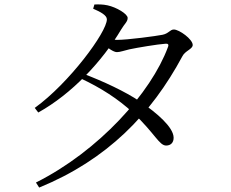

<svg xmlns="http://www.w3.org/2000/svg" viewBox="-20 -797 1040 863"><path d="M141.6 23.4 156.1 46.1C462.3 -79.3 659.5 -283.2 799.8 -544.2C812.2 -569 846.2 -576.1 846.2 -594.8C846.2 -620.7 785.5 -664.4 761.4 -664.4C744.3 -664.4 737.9 -645.9 710 -640.6C683 -635.1 554 -617.7 505.7 -617.7C493.1 -617.7 479.1 -619.3 458.5 -623.1L443.2 -599.3C465.9 -580.6 490.2 -562.7 505.6 -562.7C519.7 -562.7 540 -570.3 561 -575.1C596.3 -582.7 689 -598.2 724.2 -600.5C734.8 -601.3 740 -597.7 734.8 -585.1C659.1 -380.1 424.7 -118.6 141.6 23.4ZM727.1 -142.8C748.2 -143 760.8 -156.6 760.4 -178.7C759.5 -225.2 686.1 -288.7 609.5 -340.8C542.7 -385.6 444.8 -431.4 354.5 -465.5L341.1 -445.3C432.7 -402.7 511.7 -351.8 578.1 -290.2C677.1 -196.3 695.5 -142.4 727.1 -142.8ZM136.2 -312 152 -291.3C303 -375.1 439.3 -521 524.6 -664.4C539.5 -689.8 553.8 -698.9 553.8 -716.4C553.8 -734.5 503.5 -764.3 463.6 -773C441.6 -777.8 422 -777.5 404.4 -776.8L398.7 -757.9C433.6 -742.9 460.4 -727.7 460.4 -710.1C460.4 -652.4 290 -422.8 136.2 -312Z"/></svg>

Font: Source Han Serif TW VF
Style: Regular
Weight: 250
Designer: Ryoko NISHIZUKA 西塚涼子 (kana & ideographs); Frank Grießhammer (Latin, Greek & Cyrillic); Wenlong ZHANG 张文龙 (bopomofo); San
Foundry: Adobe
Version: Version 2.002;hotconv 1.1.0;makeotfexe 2.6.0